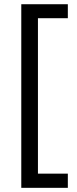

<svg xmlns="http://www.w3.org/2000/svg" viewBox="-20 -734 367 912"><path d="M302.2 158.2H81.1V-713.9H302.2V-647.5H160.2V90.8H302.2Z"/></svg>

Font: Open Sans
Style: Regular
Weight: 400
Designer: Monotype Design Team
Foundry: Monotype Imaging Inc.
Version: Version 3.000; ttfautohint (v1.8.4)